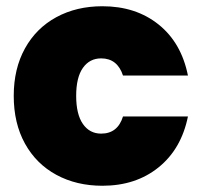

<svg xmlns="http://www.w3.org/2000/svg" viewBox="-20 -588 647 615"><path d="M24 -281Q24 -368 60 -433Q96 -498 160.5 -533Q225 -568 308 -568Q415 -568 488 -509.5Q561 -451 582 -346H374Q356 -401 304 -401Q267 -401 245.5 -370.5Q224 -340 224 -281Q224 -222 245.5 -191Q267 -160 304 -160Q357 -160 374 -215H582Q561 -111 488 -52Q415 7 308 7Q225 7 160.5 -28Q96 -63 60 -128Q24 -193 24 -281Z"/></svg>

Font: DVN-Poppins ExtBd
Style: Regular
Weight: 800
Designer: Ninad Kale (Devanagari), Jonny Pinhorn (Latin)
Foundry: Indian Type Foundry
Version: 4.004